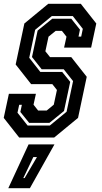

<svg xmlns="http://www.w3.org/2000/svg" viewBox="-22 -720 532 1005"><path d="M78.5 0 -2.5 -103 24.5 -229H166L153.5 -172L177.5 -141.5H222.5L259.5 -172L276 -249L252 -279.5H141L60 -382.5L105.5 -597L230.5 -700H401L482 -597L455 -471H313.5L326 -528L302 -558.5H269.5L232 -528L215.5 -451.5L240 -421H351L432 -318L386.5 -103L261.5 0ZM122.5 -63H239L326.5 -135L360.5 -295.5L311.5 -357.5H196L145.5 -421.5L175 -560L251.5 -622H351L396.5 -565L389 -528.5H403L411.5 -569L359 -636H249.5L162 -564L131 -417.5L189 -343.5H303.5L345.5 -291.5L313 -139L237 -77H130.5L84.5 -134L92.5 -171.5H78.5L69.5 -130ZM21.5 265 127.5 36H263L134.5 265ZM100 212H107L171.5 102H152.5Z"/></svg>

Font: Tourney Condensed Regular
Style: Bold Italic
Weight: 700
Width: 3
Italic angle: -12°
Designer: Tyler Finck
Foundry: Etcetera Type Co
Version: Version 1.010; ttfautohint (v1.8.3)